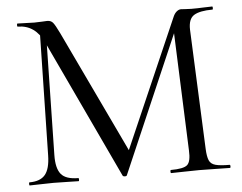

<svg xmlns="http://www.w3.org/2000/svg" viewBox="-47 -682 930 739"><g transform="rotate(-5 417.5 -312.5)"><path d="M119.4 -108.6 129.4 -602 152.8 -600 143.4 -108.6Q142.4 -57.2 160.9 -34.6Q179.4 -12 227.6 -12Q229.8 -12 229.8 -6Q229.8 0 227.6 0Q205.6 0 182.2 -1Q158.8 -2 130.6 -2Q105 -2 82.2 -1Q59.4 0 39 0Q36.8 0 36.8 -6Q36.8 -12 39 -12Q80.8 -12 99.6 -34.6Q118.4 -57.2 119.4 -108.6ZM812.2 -12Q815 -12 815 -6Q815 0 812.2 0Q787.8 0 757.6 -1Q727.4 -2 693.8 -2Q661.6 -2 634.4 -1Q607.2 0 585.2 0Q583 0 583 -6Q583 -12 585.2 -12Q634.6 -12 648.9 -25Q663.2 -38 661 -81L642 -564.2L675.4 -609.8L414.8 -7Q413.8 -3 406.9 -3Q400 -3 398 -7L146.6 -542Q113.4 -613 46 -613Q43.8 -613 43.8 -619Q43.8 -625 46 -625Q62.2 -625 80.4 -624Q98.6 -623 110.6 -623Q127 -623 140.5 -624Q154 -625 161 -625Q175 -625 182.9 -615.8Q190.8 -606.6 207 -573L435 -93L404.2 -41.4L647.8 -600Q653 -611.6 661.1 -618.3Q669.2 -625 677.8 -625Q683.8 -625 694 -624Q704.2 -623 717.6 -623Q744.8 -623 762.1 -624Q779.4 -625 798.2 -625Q800.4 -625 800.4 -619Q800.4 -613 798.2 -613Q749.8 -613 727.1 -599.2Q704.4 -585.4 705.6 -543.8L725.6 -81Q726.8 -52 733.1 -37Q739.4 -22 757.6 -17Q775.8 -12 812.2 -12Z"/></g></svg>

Font: Cormorant Garamond Light
Style: Regular
Weight: 300
Designer: Christian Thalmann (Catharsis Fonts)
Foundry: Catharsis Fonts
Version: Version 4.001